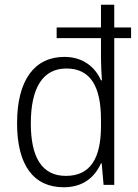

<svg xmlns="http://www.w3.org/2000/svg" viewBox="-20 -780 584 810"><path d="M249 10C333 10 381 -35 406 -91H409L417 0H462V-619H533V-664H462V-760H406V-664H219V-619H406V-533C406 -506 408 -471 410 -441H406C382 -496 331 -540 252 -540C126 -540 52 -443 52 -260C52 -84 121 10 249 10ZM258 -38C157 -38 110 -116 110 -259C110 -410 161 -491 260 -491C362 -491 406 -415 406 -275V-248C406 -113 362 -38 258 -38Z"/></svg>

Font: Noto Sans Khmer SemiCondensed Light
Style: Regular
Weight: 300
Width: 4
Designer: Danh Hong and the Monotype Design Team
Foundry: Monotype Imaging Inc.
Version: Version 2.004